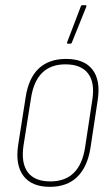

<svg xmlns="http://www.w3.org/2000/svg" viewBox="-20 -715 432 743"><path d="M173 8Q103 8 71 -34Q39 -76 50 -152L79 -337Q90 -412 129.5 -449.5Q169 -487 236 -487Q306 -487 338 -445.5Q370 -404 358 -327L330 -142Q318 -68 278.5 -30Q239 8 173 8ZM175 -13Q232 -13 265.5 -46Q299 -79 309 -143L337 -327Q348 -395 321 -430.5Q294 -466 233 -466Q177 -466 143.5 -433.5Q110 -401 100 -335L71 -152Q61 -84 87.5 -48.5Q114 -13 175 -13ZM242 -546Q240 -546 239.5 -547.5Q239 -549 240 -552L293 -691Q294 -693 295 -694Q296 -695 299 -695H311Q313 -695 314 -693.5Q315 -692 314 -689L258 -550Q257 -546 251 -546Z"/></svg>

Font: Sofia Sans Condensed Thin
Style: Italic
Weight: 250
Italic angle: -9°
Version: Version 4.100